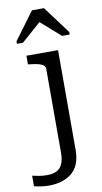

<svg xmlns="http://www.w3.org/2000/svg" viewBox="-170 -845 605 1136"><g transform="rotate(-10 132.0 -276.5)"><path d="M132 62V-438Q132 -453 122 -461.5Q112 -470 92.5 -475Q73 -480 46 -483L30 -485V-537H220V62Q220 114 204 149.5Q188 185 160.5 205Q133 225 99 234Q65 243 30 243Q4 243 -21.5 239Q-47 235 -60 231V168Q-43 172 -21 176Q1 180 29 180Q61 180 84 169.5Q107 159 119.5 133Q132 107 132 62ZM181 -796H109L-13 -631V-616H23L176 -751L107 -749L258 -616H304V-631Z"/></g></svg>

Font: Roboto Serif
Style: Regular
Weight: 400
Designer: Greg Gazdowicz
Foundry: Commercial Type
Version: Version 1.008